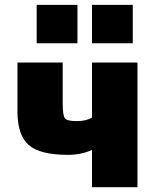

<svg xmlns="http://www.w3.org/2000/svg" viewBox="-20 -780 655 800"><path d="M52.7 -315.4V-519.5H241.2V-352.5Q241.2 -298.8 250.5 -287.1Q259.8 -275.4 299.3 -275.4Q338.9 -275.4 363.3 -290V-519.5H552.7V0H363.3V-155.3Q318.4 -134.8 262.7 -134.8Q146.5 -134.8 99.6 -175.8Q52.7 -216.8 52.7 -315.4ZM132.8 -599.6V-759.8H302.7V-599.6ZM363.3 -599.6V-759.8H533.2V-599.6Z"/></svg>

Font: GenEi M Gothic v2 Black
Style: Regular
Weight: 900
Version: Version 2.0